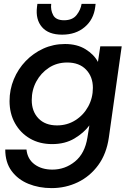

<svg xmlns="http://www.w3.org/2000/svg" viewBox="-20 -734 660 986"><path d="M245 232Q180 232 126 210Q72 188 39.5 144Q7 100 7 34H116Q121 83 157.5 110Q194 137 249 137Q314 137 365 95.5Q416 54 429 -28L439 -90Q411 -52 362.5 -23Q314 6 248 6Q183 6 134 -22.5Q85 -51 57 -101Q29 -151 29 -215Q29 -274 51 -327Q73 -380 112 -420.5Q151 -461 202.5 -484.5Q254 -508 314 -508Q376 -508 419.5 -481Q463 -454 483 -416L495 -496H605L539 -28Q527 56 484.5 114Q442 172 379.5 202Q317 232 245 232ZM273 -90Q325 -90 367 -116.5Q409 -143 433 -187Q457 -231 457 -283Q457 -340 422 -376.5Q387 -413 325 -413Q272 -413 231 -386Q190 -359 166.5 -315.5Q143 -272 143 -220Q143 -162 177.5 -126Q212 -90 273 -90ZM299 -556Q229 -556 195.5 -595Q162 -634 170 -698L172 -714H243Q239 -683 253 -656.5Q267 -630 309 -630Q352 -630 373 -656.5Q394 -683 399 -714H471L469 -698Q461 -634 415 -595Q369 -556 299 -556Z"/></svg>

Font: Host Grotesk Medium
Style: Italic
Weight: 500
Italic angle: -8°
Designer: Doğukan Karapınar based on Poppins by Indian Type Foundry, Jonny Pinhorn
Foundry: Element Type
Version: Version 1.001; ttfautohint (v1.8.4.7-5d5b)